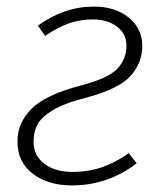

<svg xmlns="http://www.w3.org/2000/svg" viewBox="-20 -552 501 583"><path d="M412 -413Q412 -362 377.5 -322.5Q343 -283 244 -256Q176 -239 140.5 -217.5Q105 -196 93.5 -173.5Q82 -151 82 -122Q82 -79 115 -54.5Q148 -30 199 -30Q249 -30 290.5 -44.5Q332 -59 371 -87L395 -56Q307 11 198 11Q126 11 79.5 -24.5Q33 -60 33 -122Q33 -179 75.5 -221.5Q118 -264 224 -292Q309 -314 336.5 -343.5Q364 -373 364 -413Q364 -449 335.5 -471Q307 -493 262 -493Q223 -493 189 -481Q155 -469 117 -443L95 -474Q175 -532 265 -532Q330 -532 371 -498.5Q412 -465 412 -413Z"/></svg>

Font: Fira Sans ExtraLight
Style: Italic
Weight: 275
Italic angle: -8°
Designer: Carrois Corporate & Edenspiekermann AG
Foundry: Carrois Corporate GbR & Edenspiekermann AG
Version: Version 4.203